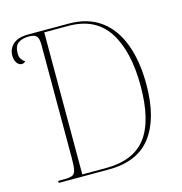

<svg xmlns="http://www.w3.org/2000/svg" viewBox="-106 -810 857 906"><g transform="rotate(-15 322.5 -357.0)"><path d="M70 0V-10H101Q127 -10 139.5 -15.5Q152 -21 156 -40Q160 -59 160 -99V-650Q160 -683 149.5 -693.5Q139 -704 113 -704Q79 -704 60 -690Q41 -676 41 -640Q41 -623 48.5 -612Q56 -601 66 -595Q63 -592 58.5 -589.5Q54 -587 47 -587Q34 -587 24 -600.5Q14 -614 14 -637Q14 -671 39 -692.5Q64 -714 111 -714H311Q403 -714 465 -669Q527 -624 558.5 -540.5Q590 -457 590 -342Q590 -178 523 -89Q456 0 313 0ZM304 -10Q438 -10 500 -91Q562 -172 562 -342Q562 -512 500 -608Q438 -704 305 -704H188V-10Z"/></g></svg>

Font: Noto Serif Display SemiCondensed Thin
Style: Regular
Weight: 100
Width: 4
Designer: Monotype Design Team
Foundry: Monotype Imaging Inc.
Version: Version 2.009